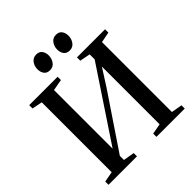

<svg xmlns="http://www.w3.org/2000/svg" viewBox="-251 -1108 1269 1269"><g transform="rotate(-45 383.5 -473.5)"><path d="M27 0V-30.5L100.5 -44V-697.5L28.5 -712V-743H294V-712L215 -697.5V-149.5L304.5 -284L548.5 -651V-697.5L475 -712V-743H737.5V-712L663.5 -697.5V-44L739.5 -30.5V0H475V-30.5L548.5 -44V-583.5L471.5 -463L215 -82V-44L293 -30.5V0ZM289 -808.5Q261.5 -808.5 248 -826.8Q234.5 -845 234.5 -871.5Q234.5 -901.5 251.2 -924.2Q268 -947 297 -947H298Q325.5 -947 339 -928.8Q352.5 -910.5 352.5 -883.5Q352.5 -854.5 335.8 -831.5Q319 -808.5 290 -808.5ZM473.5 -808.5Q446 -808.5 432.5 -826.8Q419 -845 419 -871.5Q419 -901.5 435.8 -924.2Q452.5 -947 481.5 -947H482.5Q510 -947 523.5 -928.8Q537 -910.5 537 -883.5Q537 -854.5 520.2 -831.5Q503.5 -808.5 474.5 -808.5Z"/></g></svg>

Font: Merriweather 96pt Medium
Style: Regular
Weight: 500
Version: Version 2.100